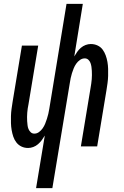

<svg xmlns="http://www.w3.org/2000/svg" viewBox="-20 -755 640 990"><path d="M166 215 211 -56Q204 -44 195.5 -32.5Q187 -21 176 -11.5Q165 -2 151.5 3Q138 8 125 8Q106 8 90.5 0.5Q75 -7 64.5 -20.5Q54 -34 48.5 -50.5Q43 -67 40 -84.5Q37 -102 36.5 -120Q36 -138 36.5 -156.5Q37 -175 39.5 -193Q42 -211 45 -230L93 -520H177L127 -218Q125 -207 123 -196Q121 -185 120.5 -174Q120 -163 119.5 -152Q119 -141 120 -130.5Q121 -120 122 -109.5Q123 -99 127 -89.5Q131 -80 138.5 -73Q146 -66 157 -66Q170 -66 181 -74Q192 -82 200 -93.5Q208 -105 213 -117.5Q218 -130 222 -142.5Q226 -155 229 -167.5Q232 -180 234 -193L323 -735H407L363 -464Q370 -476 378 -487.5Q386 -499 397 -508.5Q408 -518 421.5 -523Q435 -528 448 -528Q467 -528 483 -520.5Q499 -513 509 -499.5Q519 -486 525 -469.5Q531 -453 534 -435.5Q537 -418 537.5 -400Q538 -382 537.5 -363.5Q537 -345 534.5 -327Q532 -309 529 -290L481 0H397L447 -302Q449 -313 450.5 -324Q452 -335 453 -346Q454 -357 454 -368Q454 -379 453.5 -389.5Q453 -400 451.5 -410.5Q450 -421 446.5 -430.5Q443 -440 435.5 -447Q428 -454 417 -454Q404 -454 392.5 -446Q381 -438 373 -426.5Q365 -415 360 -402.5Q355 -390 351 -377.5Q347 -365 344.5 -352.5Q342 -340 340 -327L250 215Z"/></svg>

Font: Iosevka Extended Oblique
Style: Regular
Weight: 400
Width: 7
Italic angle: -9°
Monospace: yes
Designer: Belleve Invis
Foundry: Belleve Invis
Version: Version 32.0.1; ttfautohint (v1.8.4)